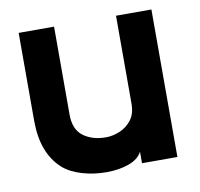

<svg xmlns="http://www.w3.org/2000/svg" viewBox="-63 -566 667 641"><g transform="rotate(-10 270.0 -245.5)"><path d="M490 0H370V-39Q358 -15 324.5 -3Q291 9 248.5 9Q206 9 166.5 -2.5Q127 -14 102 -36Q40 -92 40 -202V-500H160V-202Q160 -151 190.5 -128.5Q221 -106 267 -106Q290 -106 314 -116Q338 -126 354 -147Q370 -168 370 -202V-500H490Z"/></g></svg>

Font: Kulim Park
Style: Bold
Weight: 700
Designer: Noponies / Dale Sattler
Foundry: Noponies
Version: Version 1.000; ttfautohint (v1.8.3)